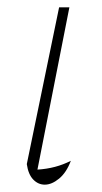

<svg xmlns="http://www.w3.org/2000/svg" viewBox="-20 -498 277 523"><path d="M173 -60Q161 -28 141 -11.5Q121 5 102 5Q84 5 70.5 -9Q57 -23 53 -51L141 -478H169L82 -36Q132 -39 173 -60Z"/></svg>

Font: Piazzolla Thin
Style: Italic
Weight: 100
Italic angle: -11.3°
Designer: Juan Pablo del Peral
Foundry: Huerta Tipografica
Version: Version 1.330